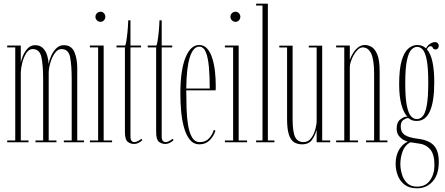

<svg xmlns="http://www.w3.org/2000/svg" viewBox="-20 -770 2410 1039"><path d="M19 0V-10H62.5V-513.5H19V-523.5H92.5V-431Q94.5 -444 103.5 -466.5Q112.5 -489 129 -507.2Q145.5 -525.5 170 -525.5Q197 -525.5 212.8 -509.2Q228.5 -493 235.5 -469.2Q242.5 -445.5 242.5 -423.5Q246 -442.5 256.2 -466.2Q266.5 -490 283.8 -507.8Q301 -525.5 325.5 -525.5Q366.5 -525.5 382.2 -489Q398 -452.5 398 -403.5V-10H434.5V0H325.5V-10H368V-340Q368 -416 359.5 -460.2Q351 -504.5 312.5 -504.5Q292.5 -504.5 277 -482.8Q261.5 -461 252.8 -431.5Q244 -402 243.5 -378V-10H285.5V0H172V-10H213.5V-340Q213.5 -416 204.2 -460.2Q195 -504.5 156.5 -504.5Q136 -504.5 122 -482.2Q108 -460 100.5 -430.5Q93 -401 92.5 -378V-10H134.5V0Z M524.5 -652Q512.5 -652 504.5 -660Q496.5 -668 496.5 -679Q496.5 -690.5 504.5 -698.5Q512.5 -706.5 524.5 -706.5Q535 -706.5 542.5 -698.5Q550 -690.5 550 -679Q550 -668 542.5 -660Q535 -652 524.5 -652ZM466.5 0V-10H511V-513.5H466.5V-523.5H541V-10H586.5V0Z M705 9Q686.5 9 671.2 -2.5Q656 -14 656 -55.5V-513.5H610.5V-523.5H656Q659.5 -523.5 663 -543.8Q666.5 -564 669.8 -595.5Q673 -627 674 -660H686V-523.5H743V-513.5H686V-31Q686 -14.5 692 -7.8Q698 -1 706 -1Q717.5 -1 729.2 -8Q741 -15 745 -19L750.5 -12Q743 -4 730.8 2.5Q718.5 9 705 9Z M874 9Q855.5 9 840.2 -2.5Q825 -14 825 -55.5V-513.5H779.5V-523.5H825Q828.5 -523.5 832 -543.8Q835.5 -564 838.8 -595.5Q842 -627 843 -660H855V-523.5H912V-513.5H855V-31Q855 -14.5 861 -7.8Q867 -1 875 -1Q886.5 -1 898.2 -8Q910 -15 914 -19L919.5 -12Q912 -4 899.8 2.5Q887.5 9 874 9Z M1059.5 11Q1027.5 11 1007.2 -14Q987 -39 975.8 -79.8Q964.5 -120.5 960.2 -168.5Q956 -216.5 956 -262.5Q956 -389 983.5 -457.8Q1011 -526.5 1058 -526.5Q1084.5 -526.5 1102 -506Q1119.5 -485.5 1129.5 -452.5Q1139.5 -419.5 1143.5 -381.5Q1147.5 -343.5 1147.5 -308.5Q1147.5 -301.5 1147.5 -294.8Q1147.5 -288 1147 -281H988V-278Q988 -231.5 989.5 -182.8Q991 -134 997.8 -92.8Q1004.5 -51.5 1019.5 -26.2Q1034.5 -1 1061.5 -1Q1093 -1 1111.8 -22Q1130.5 -43 1137 -67.5L1146 -62.5Q1136 -32 1114.2 -10.5Q1092.5 11 1059.5 11ZM1058 -517.5Q1025.5 -517.5 1007.2 -460.2Q989 -403 988 -291H1115Q1115 -355.5 1110.5 -406.8Q1106 -458 1093.8 -487.8Q1081.5 -517.5 1058 -517.5Z M1255 -652Q1243 -652 1235 -660Q1227 -668 1227 -679Q1227 -690.5 1235 -698.5Q1243 -706.5 1255 -706.5Q1265.5 -706.5 1273 -698.5Q1280.5 -690.5 1280.5 -679Q1280.5 -668 1273 -660Q1265.5 -652 1255 -652ZM1197 0V-10H1241.5V-513.5H1197V-523.5H1271.5V-10H1317V0Z M1366 0V-10H1400.5V-740H1366V-750H1429.5V-10H1465V0Z M1614.5 11Q1590.5 11 1572.2 0.2Q1554 -10.5 1543.8 -40.2Q1533.5 -70 1533.5 -126.5V-513H1491.5V-523H1563.5V-123.5Q1563.5 -57 1577 -29Q1590.5 -1 1622.5 -1Q1647.5 -1 1663.2 -21.8Q1679 -42.5 1686.2 -69.8Q1693.5 -97 1693.5 -115.5V-513H1651V-523H1723.5V-10H1767V0H1693.5V-67.5Q1685.5 -38 1668.5 -13.5Q1651.5 11 1614.5 11Z M1799 0V-10H1843V-513.5H1799V-523.5H1873V-446.5Q1879 -464 1890.5 -482.5Q1902 -501 1918.2 -513.8Q1934.5 -526.5 1954.5 -526.5Q1971 -526.5 1989.5 -516.8Q2008 -507 2021.2 -476.5Q2034.5 -446 2034.5 -383.5V-10H2076.5V0H1961V-10H2004.5V-370Q2004.5 -446 1988.8 -479.8Q1973 -513.5 1943 -513.5Q1929 -513.5 1916.2 -501.2Q1903.5 -489 1893.8 -471.5Q1884 -454 1878.5 -436.8Q1873 -419.5 1873 -409V-10H1917.5V0Z M2236.5 249Q2194.5 249 2169 229Q2143.5 209 2132.2 178.5Q2121 148 2121 116.5Q2121 72 2139.5 40.5Q2158 9 2186.5 -3.5Q2178 -5.5 2163.5 -13.2Q2149 -21 2137.8 -35.8Q2126.5 -50.5 2126.5 -73.5Q2126.5 -108.5 2146 -123.5Q2165.5 -138.5 2178 -138.5Q2179.5 -138.5 2182.5 -138.5Q2185.5 -138.5 2186 -137.5Q2165 -157.5 2152.5 -202.5Q2140 -247.5 2140 -313.5Q2140 -395 2153.5 -441.5Q2167 -488 2189.5 -507.2Q2212 -526.5 2238.5 -526.5Q2266.5 -526.5 2285.5 -508Q2291.5 -522 2305.8 -532Q2320 -542 2334 -542Q2344 -542 2349.2 -536Q2354.5 -530 2354.5 -522Q2354.5 -514.5 2349.8 -508.5Q2345 -502.5 2336.5 -502.5Q2325.5 -502.5 2322.2 -511.2Q2319 -520 2309 -520Q2303.5 -520 2298 -514.8Q2292.5 -509.5 2290.5 -502.5Q2311.5 -478.5 2320.8 -433Q2330 -387.5 2330 -325.5Q2330 -115.5 2235.5 -115.5Q2215.5 -115.5 2204.5 -121.8Q2193.5 -128 2192 -130Q2191 -131 2187 -131Q2178 -131 2163.2 -121.2Q2148.5 -111.5 2148.5 -85.5Q2148.5 -55 2169.5 -40.2Q2190.5 -25.5 2242 -19Q2300.5 -12 2327.5 16.8Q2354.5 45.5 2354.5 106.5Q2354.5 174.5 2321.5 211.8Q2288.5 249 2236.5 249ZM2235.5 -125.5Q2253 -125.5 2267 -140.5Q2281 -155.5 2289.2 -198Q2297.5 -240.5 2297.5 -323.5Q2297.5 -402.5 2289.5 -444Q2281.5 -485.5 2268 -501Q2254.5 -516.5 2237.5 -516.5Q2220.5 -516.5 2205.8 -501Q2191 -485.5 2182 -443Q2173 -400.5 2173 -320Q2173 -238.5 2181.8 -196.8Q2190.5 -155 2204.8 -140.2Q2219 -125.5 2235.5 -125.5ZM2236.5 240Q2283.5 240 2307.2 205.8Q2331 171.5 2331 124.5Q2331 64.5 2308 38.2Q2285 12 2251 7.5Q2224.5 3.5 2215.5 2Q2206.5 0.5 2200 0Q2169.5 17 2158 51Q2146.5 85 2146.5 117.5Q2146.5 144 2154.8 172.5Q2163 201 2182.8 220.5Q2202.5 240 2236.5 240Z"/></svg>

Font: Imbue 100pt Thin
Style: Regular
Weight: 100
Designer: Tyler Finck
Foundry: Etcetera Type Company
Version: Version 1.102; ttfautohint (v1.8.3)